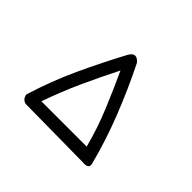

<svg xmlns="http://www.w3.org/2000/svg" viewBox="-152 -1016 1304 1304"><g transform="rotate(45 500.0 -364.0)"><path d="M202.6 11.7Q184.6 9.3 172.4 -3.9Q160.6 -17.1 158.2 -36.6V-37.6L158.7 -39.1Q213.4 -217.8 291 -386.2Q368.7 -554.2 456.5 -717.8H457Q460.4 -723.6 464.1 -728.3Q467.8 -732.9 471.7 -736.3Q501.5 -761.7 536.6 -720.7L537.1 -720.2L537.6 -719.2Q621.6 -550.3 690.4 -376Q759.3 -202.1 806.6 -19Q808.6 -11.2 807.6 -5.4Q804.7 22.9 755.4 17.6L203.1 11.7ZM698.2 -76.2Q662.1 -215.8 607.9 -346.2Q554.7 -475.6 495.1 -604Q429.7 -475.1 370.6 -345.2Q311 -213.4 263.2 -76.2Z"/></g></svg>

Font: NaikaiFont
Style: SemiBold
Weight: 600
Version: Version 1.89